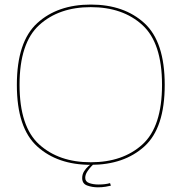

<svg xmlns="http://www.w3.org/2000/svg" viewBox="-20 -700 794 820"><path d="M367.5 4Q225.5 4 138.8 -74.8Q52 -153.5 52 -337.5Q52 -521.5 138.8 -601Q225.5 -680.5 367.8 -680.5Q510 -680.5 596.8 -601Q683.5 -521.5 683.5 -337.5Q683.5 -153.5 596.8 -74.8Q510 4 367.5 4ZM367.5 -7Q504.5 -7 588.2 -83Q672 -159 672 -337.8Q672 -516.5 588.2 -593Q504.5 -669.5 367.5 -669.5Q231.5 -669.5 147.5 -593Q63.5 -516.5 63.5 -337.8Q63.5 -159 147.5 -83Q231.5 -7 367.5 -7ZM398 100Q373.5 100 352.2 92.2Q331 84.5 331 60.5Q331 44.5 339.2 31.5Q347.5 18.5 357.2 10Q367 1.5 370 0H380.5Q378.5 2 369.5 11.2Q360.5 20.5 352.2 33.5Q344 46.5 344 59.5Q344 76 361.5 82Q379 88 400.5 88Q430.5 88 450 82L453.5 93Q446 95 430.8 97.5Q415.5 100 398 100Z"/></svg>

Font: Anybody ExtraExpanded Thin
Style: Regular
Weight: 100
Width: 8
Designer: Tyler Finck
Foundry: Etcetera Type Company
Version: Version 1.010; ttfautohint (v1.8.3) -l 8 -r 50 -G 200 -x 14 